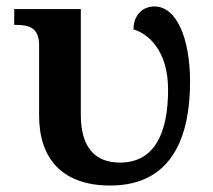

<svg xmlns="http://www.w3.org/2000/svg" viewBox="-20 -564 658 594"><path d="M321 10C518 10 568 -150 568 -311C568 -444 527 -544 458 -544C418 -544 393 -514 393 -473C438 -460 500 -408 500 -287C500 -155 460 -61 351 -61C275 -61 230 -107 230 -209V-536H24V-487H28C71 -487 101 -478 101 -424V-206C101 -74 172 10 321 10Z"/></svg>

Font: Noto Serif Semi
Style: Regular
Weight: 600
Designer: Monotype Design Team
Foundry: Monotype Imaging Inc.
Version: Version 1.002